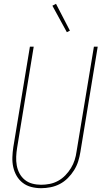

<svg xmlns="http://www.w3.org/2000/svg" viewBox="-20 -980 540 1008"><path d="M196 8Q169 8 144 1.5Q119 -5 99.5 -20Q80 -35 67.5 -56.5Q55 -78 49.5 -103Q44 -128 45 -155Q46 -182 50 -208L137 -735H157L70 -205Q66 -181 65 -157.5Q64 -134 68 -111.5Q72 -89 82.5 -69.5Q93 -50 110 -36Q127 -22 149.5 -16Q172 -10 196 -10Q218 -10 241 -14.5Q264 -19 285 -30.5Q306 -42 323 -59.5Q340 -77 352.5 -97.5Q365 -118 372 -140Q379 -162 382 -185L473 -735H493L402 -182Q398 -157 390.5 -133Q383 -109 369 -86.5Q355 -64 336 -45Q317 -26 294 -14Q271 -2 245.5 3Q220 8 196 8ZM331 -811 255 -950 274 -960 347 -819Z"/></svg>

Font: Iosevka Thin
Style: Italic
Weight: 100
Italic angle: -9°
Monospace: yes
Designer: Belleve Invis
Foundry: Belleve Invis
Version: Version 32.5.0; ttfautohint (v1.8.4)